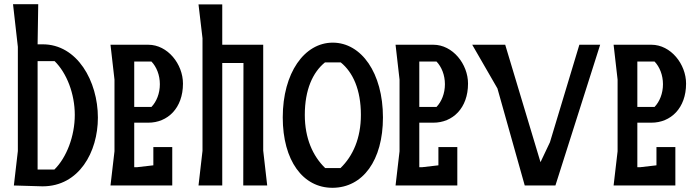

<svg xmlns="http://www.w3.org/2000/svg" viewBox="-20 -883 3318 914"><path d="M159 -672 162 -863H42L65 -660V-164L46 0L182 4H183C356 4 446 -159 446 -323C446 -496 348 -673 182 -672ZM159 -76V-592H240C298 -535 336 -436 336 -336C336 -235 297 -133 239 -76Z M632 -87H619V-299H686C778 -299 851 -368 851 -485C851 -578 778 -670 686 -670H506L525 -504V-163L506 0H800V-183H710V-96ZM701 -590C725 -565 741 -526 741 -482C741 -438 725 -399 701 -374H619V-590Z M925 -862 944 -701V-165L925 0H1038V-583H1139L1138 0H1252L1233 -166V-670H1038V-862Z M1326 -324C1326 -119 1422 12 1564 11C1707 10 1803 -119 1803 -324C1803 -536 1700 -680 1564 -680C1429 -680 1326 -536 1326 -324ZM1431 -336C1431 -456 1469 -539 1527 -586H1602C1660 -539 1698 -456 1698 -336C1698 -225 1660 -140 1601 -83H1528C1469 -140 1431 -225 1431 -336Z M1989 -87H1976V-299H2043C2135 -299 2208 -368 2208 -485C2208 -578 2135 -670 2043 -670H1863L1882 -504V-163L1863 0H2157V-183H2067V-96ZM2058 -590C2082 -565 2098 -526 2098 -482C2098 -438 2082 -399 2058 -374H1976V-590Z M2553 -111 2385 -670H2228L2348 -462L2478 0H2624L2837 -670H2738L2598 -206Z M3027 -87H3014V-299H3081C3173 -299 3246 -368 3246 -485C3246 -578 3173 -670 3081 -670H2901L2920 -504V-163L2901 0H3195V-183H3105V-96ZM3096 -590C3120 -565 3136 -526 3136 -482C3136 -438 3120 -399 3096 -374H3014V-590Z"/></svg>

Font: BackOut Medium
Style: Regular
Weight: 500
Designer: Frank Adebiaye
Foundry: Velvetyne Type Foundry
Version: Version 2.000;hotconv 1.0.109;makeotfexe 2.5.65596